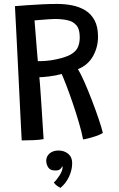

<svg xmlns="http://www.w3.org/2000/svg" viewBox="-20 -682 587 951"><path d="M87.5 13.5Q84.5 -42 80.5 -123.2Q76.5 -204.5 72 -297Q67.5 -389.5 62.8 -481.8Q58 -574 54 -651.5Q77.5 -653.5 114.8 -656.2Q152 -659 192 -660.8Q232 -662.5 264 -662.5Q301.5 -662.5 337.2 -655.5Q373 -648.5 402 -631Q431 -613.5 448.2 -581.8Q465.5 -550 465.5 -500Q465.5 -448.5 440.8 -404Q416 -359.5 366 -339.5Q380.5 -316 399 -273.8Q417.5 -231.5 436 -183.2Q454.5 -135 469 -92Q483.5 -49 489.5 -23.5Q477.5 -15.5 456 -8.2Q434.5 -1 415.5 3.8Q396.5 8.5 391.5 8.5Q385 -26.5 371 -74.2Q357 -122 340.5 -170.5Q324 -219 309 -258Q294 -297 285.5 -315.5Q257 -307.5 223.2 -303.5Q189.5 -299.5 175 -299.5Q176 -291 178 -264.8Q180 -238.5 182.5 -202Q185 -165.5 187.5 -126.2Q190 -87 192.2 -51.8Q194.5 -16.5 196 7Q177 11 145.2 12.2Q113.5 13.5 87.5 13.5ZM167.5 -379Q189 -379 210.8 -380.8Q232.5 -382.5 260.5 -388.5Q307.5 -398.5 332.2 -413.2Q357 -428 366 -448.8Q375 -469.5 375 -497.5Q375 -538 358 -557.2Q341 -576.5 313 -582.2Q285 -588 252 -588Q241.5 -588 219.8 -586.5Q198 -585 177.8 -583.2Q157.5 -581.5 151 -581Q152 -570 154.2 -541.2Q156.5 -512.5 159.2 -478.2Q162 -444 164.2 -416Q166.5 -388 167.5 -379ZM279.5 248.5Q275.5 247 264.8 240Q254 233 246.5 222Q259.5 211 274.5 187.5Q289.5 164 290 148Q290 143.5 288.5 141Q285.5 149 278.2 155.8Q271 162.5 253.5 162.5Q228.5 162.5 218.8 147Q209 131.5 209 114.5Q209 92 226 77.8Q243 63.5 269.5 63.5Q298 63.5 317.8 79.8Q337.5 96 337.5 126Q337.5 159.5 322 193Q306.5 226.5 279.5 248.5Z"/></svg>

Font: Grandstander
Style: Regular
Weight: 400
Designer: Tyler Finck
Foundry: Etcetera Type Co
Version: Version 1.200; ttfautohint (v1.8.3)